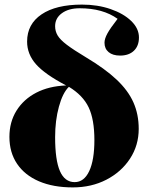

<svg xmlns="http://www.w3.org/2000/svg" viewBox="-20 -802 653 836"><path d="M297 14Q212 14 150 -12.5Q88 -39 54.5 -88.5Q21 -138 21 -206Q21 -271 52 -320.5Q83 -370 138 -398.5Q193 -427 268 -430Q176 -478 137 -522Q98 -566 98 -621Q98 -697 161 -739.5Q224 -782 337 -782Q405 -782 461.5 -762.5Q518 -743 551.5 -710.5Q585 -678 585 -639Q585 -602 563 -581Q541 -560 503 -560Q471 -560 453 -575Q435 -590 435 -616Q435 -633 447.5 -656Q460 -679 492 -720Q428 -766 327 -766Q279 -766 249.5 -744.5Q220 -723 220 -688Q220 -666 231 -647.5Q242 -629 271 -607Q300 -585 355 -552Q437 -503 487.5 -455.5Q538 -408 561 -356Q584 -304 584 -241Q584 -169 546 -111Q508 -53 443 -19.5Q378 14 297 14ZM305 -9Q346 -9 368.5 -57Q391 -105 391 -192Q391 -282 366 -334.5Q341 -387 280 -424Q253 -398 236.5 -337.5Q220 -277 220 -205Q220 -105 241 -57Q262 -9 305 -9Z"/></svg>

Font: Literata 72pt ExtraBold
Style: Regular
Weight: 800
Designer: Latin by Veronika Burian and Jose Scaglione. Greek by Irene Vlachou. Cyrillic by Vera Evstafieva.
Foundry: TypeTogether
Version: Version 3.002